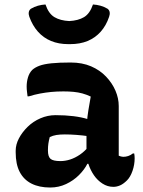

<svg xmlns="http://www.w3.org/2000/svg" viewBox="-20 -827 640 857"><path d="M510 -354Q510 -332 510 -310Q510 -288 510 -266.5Q510 -245 510 -223Q510 -201 510 -179Q510 -167 510 -155.5Q510 -144 510 -132Q514 -130 520 -128.5Q526 -127 530 -127Q541 -127 552 -130.5Q563 -134 573 -142H579Q580 -136 580.5 -131.5Q581 -127 581 -120Q581 -92 571.5 -64.5Q562 -37 547 -22Q531 -6 516 0.5Q501 7 486 7Q460 7 437.5 -7.5Q415 -22 399.5 -44.5Q384 -67 375 -94Q366 -121 366 -145Q366 -168 366 -190.5Q366 -213 366 -233Q366 -257 368 -282Q370 -307 374.5 -335Q379 -363 385 -396Q366 -405 347.5 -410Q329 -415 308.5 -417Q288 -419 263 -419Q233 -419 208 -416.5Q183 -414 159 -409.5Q135 -405 109 -397H103Q102 -406 100.5 -417.5Q99 -429 99 -441Q99 -462 105 -482Q111 -502 124 -515Q136 -526 156 -533.5Q176 -541 210 -544.5Q244 -548 295 -548Q347 -548 386.5 -531Q426 -514 453.5 -485Q481 -456 495.5 -422Q510 -388 510 -354ZM194 -155Q194 -128 205.5 -118Q217 -108 250 -108Q271 -108 293 -115Q315 -122 337 -137Q359 -152 379 -177L387 -96H370Q357 -70 332.5 -45.5Q308 -21 275 -5.5Q242 10 204 10Q155 10 120.5 -7.5Q86 -25 68 -59.5Q50 -94 50 -147V-154Q50 -182 64.5 -209.5Q79 -237 103.5 -261Q128 -285 160.5 -299Q193 -313 228 -313Q271 -313 307.5 -308.5Q344 -304 371 -295.5Q398 -287 409 -276Q415 -271 420 -262Q425 -253 428 -240Q431 -227 431 -208Q404 -215 375.5 -219Q347 -223 320 -225Q293 -227 269 -227Q248 -227 232 -224.5Q216 -222 202 -215Q198 -200 196 -186.5Q194 -173 194 -157ZM289 -733Q329 -735 355 -750.5Q381 -766 395 -807Q412 -806 428.5 -801.5Q445 -797 460 -788Q468 -782 469.5 -772.5Q471 -763 467 -752Q454 -713 429.5 -685.5Q405 -658 371 -644Q337 -630 293 -630H285Q242 -630 208 -644Q174 -658 149.5 -685.5Q125 -713 111 -752Q107 -763 108.5 -772.5Q110 -782 118 -788Q133 -797 149.5 -801.5Q166 -806 183 -807Q197 -766 223 -750.5Q249 -735 289 -733Z"/></svg>

Font: Recursive Monospace Casual
Style: Bold
Weight: 700
Version: Version 1.047